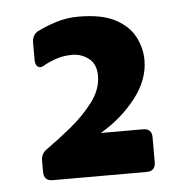

<svg xmlns="http://www.w3.org/2000/svg" viewBox="-37 -863 410 435"><g transform="rotate(-5 168.0 -645.0)"><path d="M66 -463Q46 -463 46 -484V-509Q46 -525 59 -534Q86 -553 116 -577.5Q146 -602 167.5 -630.5Q189 -659 189 -690Q189 -716 172.5 -729Q156 -742 135 -742Q116 -742 100.5 -737Q85 -732 72 -725Q62 -718 55.5 -722Q49 -726 49 -738V-777Q49 -794 62 -802Q82 -812 106 -819.5Q130 -827 156 -827Q210 -827 240.5 -810.5Q271 -794 284 -768.5Q297 -743 297 -716Q297 -671 264.5 -629.5Q232 -588 184 -560H280Q300 -560 300 -540V-484Q300 -463 280 -463Z"/></g></svg>

Font: Pitagon Sans
Style: Bold
Weight: 700
Designer: Travis Tran
Foundry: Pitagon
Version: Version 1.001; ttfautohint (v1.8.4.7-5d5b);gftools[0.9.26]